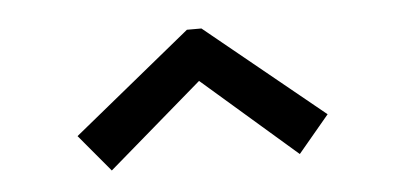

<svg xmlns="http://www.w3.org/2000/svg" viewBox="-30 -779 646 310"><g transform="rotate(-5 293.0 -624.0)"><path d="M90.3 -576.7 281.2 -732.4H304.7L495.6 -576.7L445.3 -516.6L293.5 -648.4L140.6 -516.6Z"/></g></svg>

Font: Consola Mono
Style: Book
Weight: 400
Monospace: yes
Version: Version 2.001